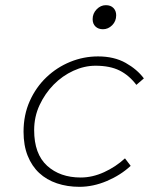

<svg xmlns="http://www.w3.org/2000/svg" viewBox="-20 -710 640 742"><path d="M287 12Q240 12 200 -1.5Q160 -15 131.5 -41.5Q103 -68 87 -108Q71 -148 71 -201Q71 -266 95 -319.5Q119 -373 159.5 -411.5Q200 -450 251.5 -471Q303 -492 359 -492Q421 -492 465.5 -467Q510 -442 536 -407L507 -382Q479 -419 442 -437.5Q405 -456 349 -456Q306 -456 263.5 -436.5Q221 -417 187.5 -383Q154 -349 133 -304Q112 -259 112 -207Q112 -115 162 -69.5Q212 -24 292 -24Q337 -24 382 -44.5Q427 -65 463 -98L485 -69Q446 -33 393 -10.5Q340 12 287 12ZM378 -597Q360 -597 349 -607.5Q338 -618 338 -636Q338 -658 353.5 -674Q369 -690 389 -690Q408 -690 418.5 -679Q429 -668 429 -651Q429 -628 413.5 -612.5Q398 -597 378 -597Z"/></svg>

Font: Source Code Pro Light
Style: Italic
Weight: 300
Italic angle: -11°
Monospace: yes
Designer: Paul D. Hunt, Teo Tuominen
Foundry: Adobe Systems Incorporated
Version: Version 1.050;PS 1.000;hotconv 16.6.51;makeotf.lib2.5.65220